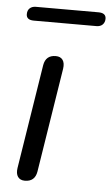

<svg xmlns="http://www.w3.org/2000/svg" viewBox="-51 -715 440 757"><g transform="rotate(5 169.0 -336.5)"><path d="M76.4 6.9Q57.5 6.9 48.7 -5.7Q40 -18.3 43.4 -40.6L108.8 -453Q115.5 -493.3 155.3 -493.3Q174.3 -493.3 183 -480.9Q191.7 -468.5 188.3 -445.7L122.9 -33.3Q116.2 6.9 76.4 6.9ZM304.5 -625H56.9Q27 -625 27 -648.1Q27 -663.3 36.1 -671.6Q45.2 -679.9 60.3 -679.9H307.9Q337.8 -679.9 337.8 -656.9Q337.8 -642.7 329 -633.8Q320.2 -625 304.5 -625Z"/></g></svg>

Font: Nunito Variable Extra Light
Style: Italic
Weight: 200
Italic angle: -9°
Designer: Vernon Adams
Foundry: Vernon Adams
Version: Version 3.602